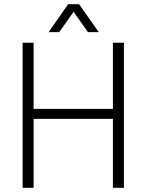

<svg xmlns="http://www.w3.org/2000/svg" viewBox="-20 -888 693 908"><path d="M87 0V-686H139V-373H514V-686H566V0H514V-326H139V0ZM210 -736 302 -868H354L447 -736H396L314 -852H342L260 -736Z"/></svg>

Font: Archivo SemiCondensed Thin
Style: Regular
Weight: 250
Width: 4
Designer: Hector Gatti
Foundry: Omnibus-Type
Version: Version 2.001